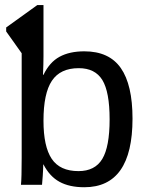

<svg xmlns="http://www.w3.org/2000/svg" viewBox="-20 -745 596 774"><path d="M4.9 -618.2V-634.3L130.4 -724.6H155.3V-518.1Q155.3 -486.3 153.3 -443.4H155.3Q179.7 -494.1 220 -516.1Q260.3 -538.1 319.8 -538.1Q419.9 -538.1 467 -470.7Q514.2 -403.3 514.2 -266.6Q514.2 9.8 319.8 9.8Q259.8 9.8 220 -12Q180.2 -33.7 155.3 -82H154.3Q154.3 -66.9 152.3 -35.9Q150.4 -4.9 149.4 0H64.5Q67.4 -26.4 67.4 -108.9V-530.3ZM421.9 -263.7Q421.9 -374.5 392.6 -422.4Q363.3 -470.2 297.4 -470.2Q223.1 -470.2 189.2 -419.4Q155.3 -368.7 155.3 -258.3Q155.3 -154.3 188.5 -104.7Q221.7 -55.2 296.4 -55.2Q362.8 -55.2 392.3 -104.2Q421.9 -153.3 421.9 -263.7Z"/></svg>

Font: Arial
Style: Regular
Weight: 400
Designer: Steve Matteson
Foundry: Ascender Corporation
Version: Version 2.00.3